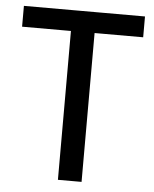

<svg xmlns="http://www.w3.org/2000/svg" viewBox="-49 -702 598 744"><g transform="rotate(5 249.5 -330.0)"><path d="M204 0V-660H296V0ZM14 -579V-660H485V-579Z"/></g></svg>

Font: Bricolage Grotesque 96pt
Style: Regular
Weight: 400
Version: Version 1.001;gftools[0.9.33.dev8+g029e19f]